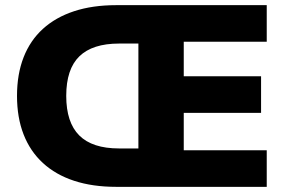

<svg xmlns="http://www.w3.org/2000/svg" viewBox="-20 -725 1107 745"><path d="M431 0Q339 0 267.5 -23.5Q196 -47 146.5 -92.5Q97 -138 71.5 -203.5Q46 -269 46 -353Q46 -437 71.5 -502.5Q97 -568 146.5 -613Q196 -658 267.5 -681.5Q339 -705 431 -705H1015V-563H693V-429H993V-287H693V-142H1015V0ZM442 -149H517V-556H442Q339 -556 288 -506.5Q237 -457 237 -353Q237 -250 287.5 -199.5Q338 -149 442 -149Z"/></svg>

Font: Nunito Sans 12pt Black
Style: Regular
Weight: 900
Designer: Vernon Adams
Foundry: Vernon Adams
Version: Version 3.101;gftools[0.9.27]